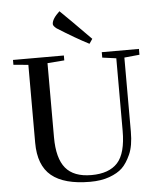

<svg xmlns="http://www.w3.org/2000/svg" viewBox="-60 -956 846 1019"><g transform="rotate(-5 363.0 -446.0)"><path d="M208 -240Q208 -128 251.5 -75.5Q295 -23 389 -23Q483 -23 528.5 -73Q574 -123 574 -243V-629L500 -639V-668H698V-637L617 -629V-234Q617 -159 596.5 -113.5Q576 -68 551 -44Q526 -20 482 -4Q438 12 379 12Q241 12 173.5 -43.5Q106 -99 106 -220V-635L27 -642V-668H298V-642L208 -635ZM272 -815Q254 -829 254 -839Q254 -866 295 -904Q338 -863 456 -743L439 -718Q367 -755 272 -815Z"/></g></svg>

Font: Rufina
Style: Regular
Weight: 400
Designer: Martin Sommaruga
Foundry: Martin Sommaruga
Version: Version 1.001